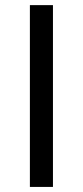

<svg xmlns="http://www.w3.org/2000/svg" viewBox="-20 -736 326 756"><path d="M97.7 0V-715.8H188.5V-357.4V0Z"/></svg>

Font: Bpmf GenSeki Gothic R
Style: R
Weight: 400
Foundry: But Ko
Version: Version 1.320